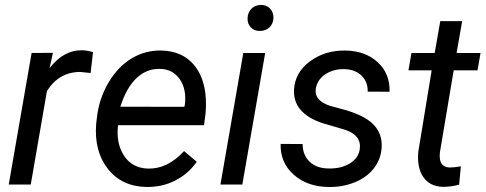

<svg xmlns="http://www.w3.org/2000/svg" viewBox="-20 -741 1950 771"><path d="M343.8 -447.8 302.2 -452.1Q217.3 -452.1 168.5 -375.5L103.5 0H15.1L106.9 -528.3L192.4 -528.8L179.2 -467.3Q235.4 -541 311.5 -539.1Q327.6 -539.1 353.5 -531.7Z M567.4 9.8Q468.8 7.8 413.1 -63Q357.4 -133.8 366.2 -244.1L368.7 -265.1Q377 -343.8 415.3 -408.7Q453.6 -473.6 508.8 -506.6Q564 -539.6 627.9 -538.1Q709.5 -536.1 755.9 -483.9Q802.2 -431.6 806.6 -342.3Q808.1 -310.5 804.7 -278.8L799.3 -238.3H454.1Q445.3 -166.5 477.8 -116.2Q510.3 -65.9 574.7 -64Q652.8 -62 719.2 -134.3L770 -91.3Q736.8 -43.5 684.3 -16.4Q631.8 10.7 567.4 9.8ZM623.5 -464.4Q568.8 -465.8 528.1 -427.2Q487.3 -388.7 463.4 -312.5L720.2 -312L722.2 -319.8Q730 -381.3 702.4 -422.1Q674.8 -462.9 623.5 -464.4Z M953.1 0H865.2L957 -528.3H1044.9ZM1025.9 -721.2Q1048.3 -722.2 1063.2 -707.8Q1078.1 -693.4 1078.1 -669.9Q1077.6 -647 1063.2 -632.3Q1048.8 -617.7 1025.9 -616.7Q1002.9 -615.7 988.3 -629.9Q973.6 -644 974.1 -667Q974.6 -689.9 988.8 -705.1Q1002.9 -720.2 1025.9 -721.2Z M1424.8 -143.1Q1432.1 -197.8 1364.7 -220.2L1272.9 -247.1Q1156.7 -287.1 1160.6 -379.9Q1164.1 -449.7 1224.4 -494.4Q1284.7 -539.1 1366.2 -538.1Q1446.3 -537.1 1496.3 -491.5Q1546.4 -445.8 1544.4 -372.6L1456.5 -373Q1457.5 -412.6 1431.6 -437.5Q1405.8 -462.4 1362.8 -463.4Q1316.9 -464.4 1283.7 -440.9Q1252.9 -418.9 1248 -383.3Q1241.7 -337.4 1304.2 -316.4L1348.6 -304.2Q1439.5 -280.8 1477.5 -243.2Q1515.6 -205.6 1512.7 -149.9Q1509.8 -100.6 1480.5 -64Q1451.2 -27.3 1402.3 -8.1Q1353.5 11.2 1298.3 9.8Q1214.4 8.8 1159.7 -39.3Q1105 -87.4 1106.9 -163.1L1195.3 -162.6Q1195.3 -118.2 1223.6 -91.3Q1252 -64.5 1301.3 -64.5Q1349.6 -63.5 1384.8 -84.7Q1419.9 -106 1424.8 -143.1Z M1835.9 -656.2 1813.5 -528.3H1909.7L1897.5 -458.5H1801.8L1746.6 -129.9Q1745.1 -117.2 1746.1 -106.4Q1749.5 -68.4 1787.6 -68.4Q1803.7 -68.4 1830.6 -73.2L1823.7 0.5Q1792 9.3 1759.3 9.3Q1706.5 8.3 1680.2 -29.5Q1653.8 -67.4 1659.7 -131.3L1713.4 -458.5H1620.1L1632.3 -528.3H1725.6L1748 -656.2Z"/></svg>

Font: TypoPRO Roboto
Style: Italic
Weight: 400
Italic angle: -12°
Designer: Google
Version: Version 2.136; 2016